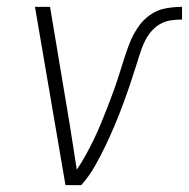

<svg xmlns="http://www.w3.org/2000/svg" viewBox="-20 -540 551 560"><path d="M171 0 82 -520H126L184 -173Q189 -141 194 -109Q199 -77 204 -45Q218 -66 230.5 -88.5Q243 -111 254 -134Q265 -157 274.5 -180Q284 -203 293 -226Q302 -249 310.5 -272.5Q319 -296 326.5 -319.5Q334 -343 341.5 -367Q349 -391 358 -414Q367 -437 381.5 -459Q396 -481 417 -496Q438 -511 462.5 -515.5Q487 -520 511 -520V-483Q496 -483 480.5 -481Q465 -479 451 -472Q437 -465 425.5 -453Q414 -441 406 -426.5Q398 -412 393 -397.5Q388 -383 383 -368V-367Q373 -335 362.5 -303.5Q352 -272 340.5 -240.5Q329 -209 316 -178Q303 -147 288.5 -116.5Q274 -86 257 -56Q240 -26 217 0Z"/></svg>

Font: Iosevka SS04 XLt Obl
Style: Regular
Weight: 200
Italic angle: -9°
Monospace: yes
Designer: Belleve Invis
Foundry: Belleve Invis
Version: Version 19.0.0; ttfautohint (v1.8.4)